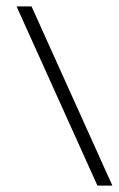

<svg xmlns="http://www.w3.org/2000/svg" viewBox="-20 -583 373 603"><path d="M286 0 32 -563H79L333 0Z"/></svg>

Font: Darker Grotesque
Style: Regular
Weight: 400
Designer: Gabriel Lam
Foundry: TypeRant
Version: Version 1.000;gftools[0.9.28]